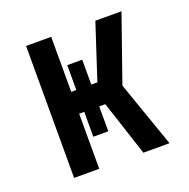

<svg xmlns="http://www.w3.org/2000/svg" viewBox="-99 -615 699 711"><g transform="rotate(-20 250.0 -260.0)"><path d="M349 0 278 -217H254V-119H195V-217H175V0H76V-520H175V-303H195V-401H254V-303H278L349 -520H452L361 -260L452 0Z"/></g></svg>

Font: Iosevka Term Semibold
Style: Regular
Weight: 600
Monospace: yes
Designer: Belleve Invis
Foundry: Belleve Invis
Version: Version 31.4.0